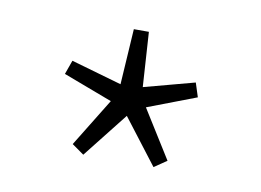

<svg xmlns="http://www.w3.org/2000/svg" viewBox="-42 -842 512 377"><g transform="rotate(10 213.5 -654.0)"><path d="M143 -524 214 -614 283 -524 308 -541 248 -637 345 -674 336 -702 235 -675 228 -784H198L191 -673L90 -702L80 -674L178 -637L119 -541Z"/></g></svg>

Font: Noto Sans CJK SC Thin
Style: Regular
Weight: 100
Designer: Ryoko NISHIZUKA 西塚涼子 (kana, bopomofo & ideographs); Paul D. Hunt (Latin, Greek & Cyrillic); Sandoll Communications 산돌커뮤니
Foundry: Adobe
Version: Version 2.004;hotconv 1.0.118;makeotfexe 2.5.65603